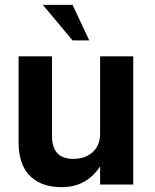

<svg xmlns="http://www.w3.org/2000/svg" viewBox="-20 -763 640 794"><path d="M157 -743H280L349 -596H280ZM531 0H394V-75Q338 11 235 11Q144 11 97 -43Q57 -90 57 -172V-530H195V-201Q195 -106 283 -106Q333 -106 363.5 -134Q394 -162 394 -210V-530H531Z"/></svg>

Font: Almarai Bold
Style: Regular
Weight: 700
Designer: Boutros International 2019
Foundry: Created by Boutros International 2019
Version: Version 1.10